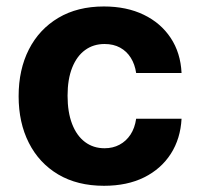

<svg xmlns="http://www.w3.org/2000/svg" viewBox="-20 -573 627 603"><path d="M306.6 10.5Q222.9 10.5 162.7 -25.2Q102.6 -61 70.6 -124.4Q38.5 -187.7 38.5 -270.7Q38.5 -354.5 70.8 -417.9Q103.2 -481.3 163.3 -517Q223.4 -552.7 306.2 -552.7Q377.6 -552.7 431.2 -526.8Q484.9 -500.9 516 -454Q547.2 -407 550.2 -343.8H407.6Q403.6 -371 390.8 -391.5Q378 -412 357.2 -423.4Q336.4 -434.8 308.4 -434.8Q273.3 -434.8 247.3 -415.8Q221.2 -396.9 206.7 -360.5Q192.2 -324.2 192.2 -272.5Q192.2 -220.6 206.5 -183.6Q220.8 -146.6 247 -127Q273.1 -107.4 308.4 -107.4Q334.6 -107.4 355.3 -118.5Q376.1 -129.5 389.8 -150.2Q403.5 -171 407.6 -200.2H550.2Q546.9 -137.5 516.5 -90Q486 -42.5 432.8 -16Q379.5 10.5 306.6 10.5Z"/></svg>

Font: Inter V
Style: 
Weight: 400
Designer: Rasmus Andersson
Foundry: rsms
Version: Version 4.000;git-a3f224843